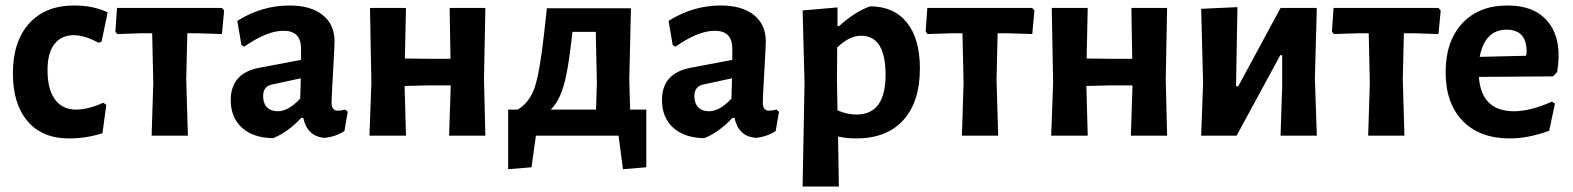

<svg xmlns="http://www.w3.org/2000/svg" viewBox="-20 -494 5728 699"><path d="M250 -474Q320 -474 372 -449L350 -343L339 -338Q288 -366 249 -366Q203 -366 178 -333.5Q153 -301 153 -239Q153 -169 180 -132Q207 -95 257 -95Q301 -95 356 -120L367 -112L353 -9Q294 10 231 10Q134 10 80.5 -52.5Q27 -115 27 -227Q27 -343 86 -408.5Q145 -474 250 -474Z M532 0 538 -192 534 -373H499L407 -370L400 -379L406 -465H788L796 -456L788 -370L696 -373H662L658 -205L664 0Z M1034 -474Q1111 -474 1154.5 -439.5Q1198 -405 1198 -343Q1198 -326 1192.5 -231.5Q1187 -137 1187 -121Q1187 -91 1210 -91Q1220 -91 1237 -95L1246 -87L1234 -17Q1202 4 1161 8Q1098 2 1084 -65H1077Q1027 -12 974 9Q902 8 861 -29Q820 -66 820 -130Q820 -227 923 -247L1076 -276V-317Q1076 -382 1012 -382Q952 -382 869 -324L859 -330L844 -418Q933 -474 1034 -474ZM1075 -209 969 -186Q938 -179 938 -144Q938 -118 952 -103.5Q966 -89 991 -89Q1030 -89 1073 -135Z M1325 0 1332 -192 1327 -465H1458L1454 -281L1540 -280H1620L1617 -465H1747L1742 -205L1747 0H1615L1621 -183H1534L1453 -181L1458 0Z M1830 122V-95H1865Q1908 -121 1926.5 -175.5Q1945 -230 1961 -373L1971 -464H2277L2271 -205L2274 -95H2333V115L2248 122L2232 0H1931L1915 115ZM2061 -352Q2049 -240 2032 -182Q2015 -124 1985 -95H2150L2153 -192L2149 -378H2064Z M2604 -474Q2681 -474 2724.5 -439.5Q2768 -405 2768 -343Q2768 -326 2762.5 -231.5Q2757 -137 2757 -121Q2757 -91 2780 -91Q2790 -91 2807 -95L2816 -87L2804 -17Q2772 4 2731 8Q2668 2 2654 -65H2647Q2597 -12 2544 9Q2472 8 2431 -29Q2390 -66 2390 -130Q2390 -227 2493 -247L2646 -276V-317Q2646 -382 2582 -382Q2522 -382 2439 -324L2429 -330L2414 -418Q2503 -474 2604 -474ZM2645 -209 2539 -186Q2508 -179 2508 -144Q2508 -118 2522 -103.5Q2536 -89 2561 -89Q2600 -89 2643 -135Z M3029 -467V-399H3035Q3089 -449 3147 -471Q3234 -471 3281.5 -412Q3329 -353 3329 -245Q3329 -123 3268.5 -56.5Q3208 10 3097 10Q3062 10 3031 3L3034 185H2902L2909 -192L2902 -456ZM3027 -205 3029 -92Q3065 -77 3098 -77Q3206 -77 3204 -227Q3202 -364 3115 -364Q3072 -364 3028 -321Z M3482 0 3488 -192 3484 -373H3449L3357 -370L3350 -379L3356 -465H3738L3746 -456L3738 -370L3646 -373H3612L3608 -205L3614 0Z M3807 0 3814 -192 3809 -465H3940L3936 -281L4022 -280H4102L4099 -465H4229L4224 -205L4229 0H4097L4103 -183H4016L3935 -181L3940 0Z M4353 0 4360 -192 4353 -462 4485 -468 4480 -180H4488L4642 -465H4774L4767 -208L4774 0H4642L4648 -183V-293H4641L4482 0Z M4961 0 4967 -192 4963 -373H4928L4836 -370L4829 -379L4835 -465H5217L5225 -456L5217 -370L5125 -373H5091L5087 -205L5093 0Z M5477 10Q5367 10 5305 -54Q5243 -118 5243 -231Q5243 -344 5303.5 -409Q5364 -474 5468 -474Q5572 -474 5620 -409Q5668 -344 5649 -232L5634 -216L5364 -214Q5373 -89 5492 -89Q5551 -89 5630 -124L5641 -117L5620 -18Q5544 10 5477 10ZM5465 -386Q5386 -386 5367 -287L5536 -291L5538 -305Q5538 -386 5465 -386Z"/></svg>

Font: Alegreya Sans
Style: Bold
Weight: 700
Designer: Juan Pablo del Peral
Foundry: Huerta Tipografica
Version: Version 2.007